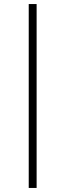

<svg xmlns="http://www.w3.org/2000/svg" viewBox="-20 -785 318 949"><path d="M122 -765H161V144H122Z"/></svg>

Font: Roboto Serif 20pt Thin
Style: Italic
Weight: 250
Italic angle: -10°
Version: Version 1.007